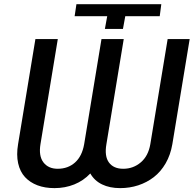

<svg xmlns="http://www.w3.org/2000/svg" viewBox="-20 -915 958 944"><path d="M479 -723H588.4L503.2 -206.3Q492.9 -147 515.6 -116.1Q538.4 -85.2 585.9 -85.2Q635.3 -85.2 672.2 -116.7Q709.2 -148.1 719.1 -206.3L804.3 -723H912.6L827.4 -206.3Q818.5 -153.8 794.6 -112.2Q770.6 -70.7 736.3 -44.2Q702.1 -17.8 659.8 -3.9Q617.5 9.9 570.7 9.9Q519.5 9.9 481.9 -8.3Q444.2 -26.6 424 -62.1Q390.6 -26.6 345.3 -8.3Q300.1 9.9 247.9 9.9Q201 9.9 164.2 -3.9Q127.5 -17.8 103 -44.2Q78.5 -70.7 69.2 -112.2Q60 -153.8 68.9 -206.3L154.1 -723H264.2L179 -206.3Q169.4 -148.1 193.5 -116.7Q217.7 -85.2 263.5 -85.2Q314.3 -85.2 348.9 -116.1Q383.5 -147 393.8 -206.3ZM507.1 -835.2H346.9L355.8 -894.5H773.1L765.3 -835.2H595.9L584.5 -772.7H495.7Z"/></svg>

Font: Karasuma Gothic
Style: Medium Italic
Weight: 500
Italic angle: 9.39998°
Designer: Rasmus Andersson / Ryoko Nishizuka
Foundry: Genbu
Version: Version 1.00